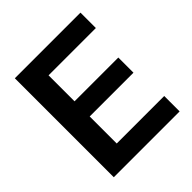

<svg xmlns="http://www.w3.org/2000/svg" viewBox="-197 -863 998 998"><g transform="rotate(-45 302.0 -364.0)"><path d="M68.8 0V-727.5H551.3V-614.3H203.6V-423.3H525.4V-312H203.6V-113.3H552.7V0Z"/></g></svg>

Font: V-Inter
Style: SemiBold-600
Weight: 600
Designer: Rasmus Andersson
Foundry: rsms
Version: Version 4.000;git-4146feb